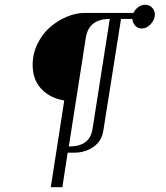

<svg xmlns="http://www.w3.org/2000/svg" viewBox="-20 -637 691 801"><path d="M116.2 -366.2Q116.2 -413.6 137 -455.3Q157.7 -497.1 189.7 -524.4Q221.7 -551.8 259.3 -567.4Q296.9 -583 332 -583H537.1Q543.9 -598.1 557.1 -607.7Q570.3 -617.2 585.9 -617.2Q603 -617.2 614.5 -605.2Q626 -593.3 626 -576.2Q626 -555.7 609.4 -536.9Q592.8 -518.1 570.8 -518.1Q555.2 -518.1 544.2 -529.8Q533.2 -541.5 532.2 -558.1H484.9L411.1 -91.8Q404.8 -49.3 370.6 -24.7Q336.4 0 288.1 0H262.2L240.2 144H191.9L248 -217.8Q187.5 -228 151.9 -266.6Q116.2 -305.2 116.2 -366.2ZM267.1 -25.9Q311 -25.9 335.4 -43.5Q359.9 -61 366.2 -100.1L438 -558.1Q350.1 -558.1 337.9 -479Z"/></svg>

Font: Dihjauti S
Style: Italic
Weight: 400
Italic angle: -9°
Designer: T. Christopher White
Version: Version 3.0.0